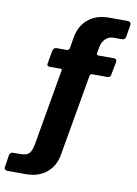

<svg xmlns="http://www.w3.org/2000/svg" viewBox="-131 -806 744 1040"><g transform="rotate(10 240.5 -285.5)"><path d="M445 -530Q455 -530 459 -525Q463 -520 462 -513L448 -439Q446 -424 428 -424H346Q335 -424 333 -413L255 34Q244 98 199.5 134.5Q155 171 86 171H-13Q-36 171 -32 150L-22 85Q-20 78 -15.5 73.5Q-11 69 -4 69H42Q72 68 86 54Q100 40 107 -1L179 -415Q181 -424 174 -424H113Q95 -424 98 -439L111 -513Q113 -520 118 -525Q123 -530 133 -530H188Q200 -530 203 -545L213 -606Q225 -670 269.5 -706Q314 -742 382 -742H484Q505 -742 503 -721L492 -656Q491 -649 486 -644Q481 -639 473 -639H422Q400 -639 382 -622Q364 -605 359 -579L352 -541Q350 -530 362 -530H445Z"/></g></svg>

Font: Libre Franklin Thin
Style: Bold
Weight: 700
Version: Version 3.000